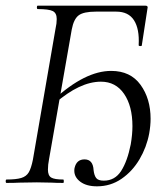

<svg xmlns="http://www.w3.org/2000/svg" viewBox="-25 -645 591 677"><path d="M237 -43Q237 -50 238 -53Q245 -83 273 -83Q303 -83 305 -45Q307 -27 314 -17.5Q321 -8 341 -8Q380 -8 402 -42Q424 -76 436 -136Q442 -171 442 -200Q442 -271 412.5 -314Q383 -357 331 -357Q256 -357 168 -280L165 -294Q275 -395 367 -395Q435 -395 470.5 -346Q506 -297 506 -226Q506 -202 501 -174Q492 -126 467 -83.5Q442 -41 403.5 -14.5Q365 12 317 12Q280 12 258.5 -4Q237 -20 237 -43ZM-2 -12Q32 -12 50 -17.5Q68 -23 76.5 -37.5Q85 -52 91 -82L171 -545Q175 -562 175 -578Q175 -599 161 -606Q147 -613 108 -613Q105 -613 105 -619Q105 -625 108 -625H488Q498 -625 495 -615L475 -485Q475 -482 469 -482.5Q463 -483 464 -487Q467 -543 447.5 -573.5Q428 -604 385 -604H313Q270 -604 252.5 -591Q235 -578 228 -541L148 -84Q144 -64 144 -47Q144 -26 155.5 -19Q167 -12 198 -12Q200 -12 200 -6Q200 0 198 0Q172 0 158 -1L105 -2L43 -1Q27 0 -2 0Q-5 0 -5 -6Q-5 -12 -2 -12Z"/></svg>

Font: Cormorant Infant
Style: Italic
Weight: 400
Italic angle: -10°
Designer: Christian Thalmann (Catharsis Fonts)
Foundry: Catharsis Fonts
Version: Version 4.000